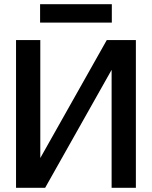

<svg xmlns="http://www.w3.org/2000/svg" viewBox="-20 -890 720 910"><path d="M624 0H509V-559L194 0H56V-700H171V-141L486 -700H624ZM170 -783V-870H510V-783Z"/></svg>

Font: Tektur Medium
Style: Regular
Weight: 500
Designer: Adam Jagosz
Foundry: Adam Jagosz
Version: Version 1.005;gftools[0.9.30]